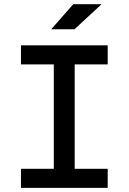

<svg xmlns="http://www.w3.org/2000/svg" viewBox="-20 -914 626 934"><path d="M82 0V-92.8H241.7V-600.6H82V-693.4H503.9V-600.6H343.3V-92.8H503.9V0ZM229 -771.5 336.4 -893.6H474.1L342.3 -771.5Z"/></svg>

Font: CaskaydiaCove NFP
Style: Regular
Weight: 400
Designer: Aaron Bell
Foundry: Saja Typeworks
Version: Version 2111.001; VTT 6.35;Nerd Fonts 3.1.1